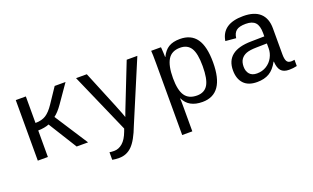

<svg xmlns="http://www.w3.org/2000/svg" viewBox="-81 -953 2562 1574"><g transform="rotate(-20 1200.0 -165.5)"><path d="M106.4 -528.3H194.3V-296.9Q249.5 -296.9 285.6 -319.8Q321.8 -342.8 357.9 -397L445.8 -528.3H540.5L430.2 -369.6Q392.1 -315.4 356.9 -290L544.9 0H445.3L290.5 -248.5Q273.9 -241.2 247.1 -236.3Q220.2 -231.4 194.3 -231.4V0H106.4Z M742.7 207.5Q706.5 207.5 682.1 202.1V136.2Q700.7 139.2 723.1 139.2Q761.7 139.2 795.7 110.4Q829.6 81.5 853 18.6L861.8 -5.4L632.3 -528.3H726.1L855 -214.8Q899.4 -105.5 902.8 -90.8L922.9 -144.5L1074.2 -528.3H1167L944.3 0Q900.9 114.7 854.2 161.1Q807.6 207.5 742.7 207.5Z M1732.4 -266.6Q1732.4 9.8 1541 9.8Q1420.9 9.8 1379.4 -80.1H1377Q1378.9 -76.2 1378.9 1V207.5H1290.5V-418.9Q1290.5 -502 1287.6 -528.3H1373Q1373.5 -526.4 1374.5 -513.9Q1375.5 -501.5 1376.7 -477.3Q1377.9 -453.1 1377.9 -441.4H1379.9Q1404.3 -492.7 1442.1 -515.9Q1480 -539.1 1541 -539.1Q1637.7 -539.1 1685.1 -472.4Q1732.4 -405.8 1732.4 -266.6ZM1641.6 -266.6Q1641.6 -377 1611.8 -424.1Q1582 -471.2 1518.1 -471.2Q1444.3 -471.2 1411.6 -417.7Q1378.9 -364.3 1378.9 -255.9Q1378.9 -151.9 1411.6 -103.5Q1444.3 -55.2 1517.1 -55.2Q1582 -55.2 1611.8 -104.5Q1641.6 -153.8 1641.6 -266.6Z M2337.9 -54.2Q2350.6 -54.2 2366.7 -57.6V-2.9Q2333.5 4.9 2298.8 4.9Q2250 4.9 2227.8 -20.8Q2205.6 -46.4 2202.6 -101.1H2199.7Q2168 -42 2124.8 -16.1Q2081.5 9.8 2018.1 9.8Q1940.9 9.8 1901.9 -32.2Q1862.8 -74.2 1862.8 -147.5Q1862.8 -317.9 2084.5 -320.3L2199.7 -322.3V-351.1Q2199.7 -415 2173.8 -443.1Q2147.9 -471.2 2091.3 -471.2Q2033.7 -471.2 2008.3 -450.7Q1982.9 -430.2 1978 -387.2L1886.2 -395.5Q1908.7 -538.1 2092.8 -538.1Q2190.4 -538.1 2239.5 -492.4Q2288.6 -446.8 2288.6 -360.4V-132.8Q2288.6 -93.8 2298.8 -74Q2309.1 -54.2 2337.9 -54.2ZM2040.5 -57.1Q2087.4 -57.1 2123.5 -79.6Q2159.7 -102.1 2179.7 -139.6Q2199.7 -177.2 2199.7 -217.3V-260.7L2106.9 -258.8Q2049.3 -257.8 2019 -246.1Q1988.8 -234.4 1971.9 -210.2Q1955.1 -186 1955.1 -146Q1955.1 -106 1976.8 -81.5Q1998.5 -57.1 2040.5 -57.1Z"/></g></svg>

Font: Liberation Mono
Style: Regular
Weight: 400
Monospace: yes
Designer: Steve Matteson
Foundry: Ascender Corporation
Version: Version 2.1.5